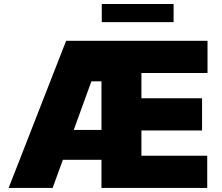

<svg xmlns="http://www.w3.org/2000/svg" viewBox="-20 -929 1097 949"><path d="M22.7 0 306.8 -727.3H1005.7V-568.2H679V-443.2H978.7V-284.1H679V-159.1H1004.3V0H481.5V-139.2H290.8L240.1 0ZM344.5 -286.9H481.5V-527H431.8ZM838.1 -909.1V-819.6H483V-909.1Z"/></svg>

Font: Inter UI Black
Style: Regular
Weight: 900
Designer: Rasmus Andersson
Foundry: rsms
Version: 3.2;8d6f07862